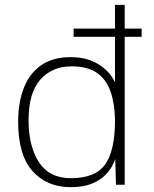

<svg xmlns="http://www.w3.org/2000/svg" viewBox="-20 -763 635 793"><path d="M565 -645V-611H284V-645ZM271.5 10Q174 10 114.5 -56.2Q55 -122.5 55 -260Q55 -340 78.5 -400Q102 -460 150 -493.5Q198 -527 271.5 -527Q318 -527 351.2 -514.5Q384.5 -502 406.2 -484Q428 -466 439.8 -449Q451.5 -432 455 -423V-743H495V0H459L456 -106Q453 -97 443.5 -78.2Q434 -59.5 413.8 -39Q393.5 -18.5 358.8 -4.2Q324 10 271.5 10ZM272.5 -27Q374 -27 414.5 -84.2Q455 -141.5 455 -266.5Q454 -334.5 436.8 -384.5Q419.5 -434.5 380.8 -461.8Q342 -489 275.5 -489Q195.5 -489 146.8 -434.5Q98 -380 98 -266.5Q98 -159 140.8 -93Q183.5 -27 272.5 -27Z"/></svg>

Font: Public Sans Thin
Style: Regular
Weight: 100
Designer: The Public Sans project authors (U.S. Web Design System). Libre Franklin designed by Pablo Impallari and Rodrigo Fuenzal
Version: Version 1.008